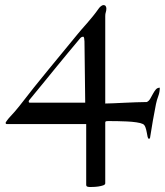

<svg xmlns="http://www.w3.org/2000/svg" viewBox="-20 -499 651 758"><path d="M316.4 -93.8 313.5 -335.4Q313.5 -340.8 312.3 -347.4Q311 -354 308.6 -354Q301.3 -354 295.9 -347.2Q272 -318.8 249.5 -291.7Q227.1 -264.6 203.9 -236.3Q180.7 -208 156 -177.5Q131.3 -147 102.5 -112.3Q98.1 -106.9 95.7 -104Q93.3 -101.1 93.3 -98.6Q93.3 -93.8 96.7 -93.8ZM320.3 -9.3H6.3Q4.4 -9.3 3.2 -10.7Q2 -12.2 2 -13.7Q2 -14.6 3.7 -17.6Q5.4 -20.5 8.1 -23.9Q10.7 -27.3 13.4 -30.8Q16.1 -34.2 18.1 -36.1Q28.8 -47.4 39.1 -59.3Q49.3 -71.3 57.1 -81.1Q114.7 -155.8 171.4 -224.4Q228 -293 285.6 -363.3Q292 -371.6 302 -382.8Q312 -394 323.5 -407.2Q335 -420.4 346.7 -434.8Q358.4 -449.2 368.7 -463.9Q372.1 -469.2 377.9 -474.1Q383.8 -479 388.7 -479Q394.5 -479 397.2 -474.9Q399.9 -470.7 399.9 -465.3Q399.9 -457.5 397.7 -450.9Q395.5 -444.3 395.5 -436V-90.3Q408.2 -90.3 428.2 -91.3Q448.2 -92.3 470.9 -93.3Q493.7 -94.2 516.8 -95.2Q540 -96.2 559.6 -96.2Q567.9 -100.1 573.2 -109.4Q578.6 -118.7 583.7 -128.4Q588.9 -138.2 595 -145.5Q601.1 -152.8 610.8 -152.8Q610.8 -135.3 605 -119.9Q599.1 -104.5 595.7 -87.9Q589.4 -57.1 583.5 -22.7Q577.6 11.7 572.3 45.4Q572.3 46.9 570.8 47.9Q569.3 48.8 567.9 48.8Q564.5 48.8 562.7 41Q561 33.2 559.3 23.2Q557.6 13.2 554.2 3.7Q550.8 -5.9 544.4 -9.3Q535.6 -13.7 518.3 -16.1Q501 -18.6 481 -19.5Q460.9 -20.5 441.2 -20.8Q421.4 -21 407.2 -21Q400.9 -21 398.2 -20Q395.5 -19 395.5 -15.1V224.6Q395.5 230 387 232.9Q378.4 235.8 367.9 237.3Q357.4 238.8 347.7 239Q337.9 239.3 335 239.3Q330.6 239.3 325.4 238Q320.3 236.8 320.3 230Z"/></svg>

Font: IM FELL French Canon SC
Style: Regular
Weight: 400
Designer: Igino Marini
Foundry: Igino Marini
Version: 3.00